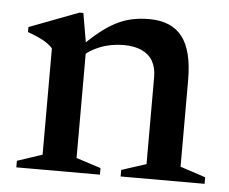

<svg xmlns="http://www.w3.org/2000/svg" viewBox="-40 -494 645 540"><g transform="rotate(5 282.5 -224.5)"><path d="M191 -353V-41L260.5 -18.5V0H24.5V-18.5L95 -42V-342Q86 -352.5 70.5 -361.5Q55 -370.5 24 -382V-396L163.5 -449H174.5ZM319 -18.5 388.5 -41V-286.5Q388.5 -313 378.2 -331.2Q368 -349.5 347.2 -359.2Q326.5 -369 296 -369Q259.5 -369 228.2 -356.5Q197 -344 182.5 -326.5L164.5 -343Q193.5 -373.5 218.5 -394Q243.5 -414.5 266 -426.2Q288.5 -438 311.8 -443Q335 -448 360.5 -448Q423.5 -448 454 -409Q484.5 -370 484.5 -286V-42L556 -18.5V0H319Z"/></g></svg>

Font: Newsreader 24pt Medium
Style: Regular
Weight: 500
Designer: Hugues Gentile
Foundry: Production Type
Version: Version 1.003